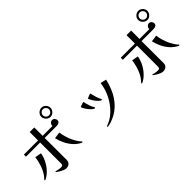

<svg xmlns="http://www.w3.org/2000/svg" viewBox="99 -1812 2803 2803"><g transform="rotate(-45 1500.0 -411.0)"><path d="M878 -759Q878 -784 859 -803Q840 -822 815 -822Q790 -822 771 -803.5Q752 -785 752 -759Q752 -733 771 -714Q790 -695 815 -695Q841 -695 859.5 -714.5Q878 -734 878 -759ZM341 -387Q327 -308 286.5 -237Q246 -166 184 -112Q178 -107 162.5 -96Q147 -85 131 -76Q115 -67 108 -67Q106 -67 102.5 -68Q99 -69 99 -73Q99 -79 106 -84Q167 -148 199 -234Q231 -320 241 -405ZM853 -559Q853 -532 833.5 -519.5Q814 -507 789 -507H537Q537 -394 537.5 -281Q538 -168 538 -55Q538 -15 514 8Q490 31 449 31Q428 31 402 20.5Q376 10 351.5 -4.5Q327 -19 310 -32Q308 -34 303.5 -38Q299 -42 299 -45Q299 -50 303 -50Q310 -50 318 -47.5Q326 -45 333 -43Q369 -34 405 -34Q426 -34 434.5 -43.5Q443 -53 443 -73V-507H151V-550H443V-723H538V-550H742Q742 -552 741.5 -553.5Q741 -555 741 -557Q741 -580 758 -598Q775 -616 798 -616Q821 -616 837 -599Q853 -582 853 -559ZM888 -79Q888 -75 884.5 -73.5Q881 -72 879 -72Q874 -72 870 -74Q809 -104 762.5 -156Q716 -208 685.5 -271.5Q655 -335 642 -398L744 -412Q751 -361 765.5 -311Q780 -261 803 -211Q819 -179 838.5 -147.5Q858 -116 882 -90Q888 -84 888 -79ZM909 -759Q909 -722 881.5 -693Q854 -664 815 -664Q790 -664 768.5 -677.5Q747 -691 733.5 -712.5Q720 -734 720 -759Q720 -798 749 -825.5Q778 -853 815 -853Q853 -853 881 -825Q909 -797 909 -759Z M1371 -303Q1371 -295 1360 -295Q1353 -295 1346 -299Q1323 -312 1299 -338.5Q1275 -365 1255.5 -396Q1236 -427 1227 -452Q1233 -455 1249 -461.5Q1265 -468 1281 -473.5Q1297 -479 1301 -479Q1306 -479 1310 -474Q1312 -469 1314 -457.5Q1316 -446 1318 -438Q1326 -407 1337.5 -374.5Q1349 -342 1366 -316Q1368 -313 1369.5 -310Q1371 -307 1371 -303ZM1773 -475Q1748 -362 1698.5 -265Q1649 -168 1570 -96Q1491 -24 1377 14Q1365 18 1343 23.5Q1321 29 1309 29Q1306 29 1302 27.5Q1298 26 1298 22Q1298 17 1301.5 15Q1305 13 1308 12Q1327 4 1345.5 -4Q1364 -12 1383 -22Q1434 -50 1479 -94Q1562 -173 1615 -279Q1668 -385 1681 -497ZM1526 -318Q1526 -314 1522.5 -312Q1519 -310 1516 -310Q1512 -310 1509 -311.5Q1506 -313 1503 -314Q1480 -327 1456.5 -354Q1433 -381 1415 -412Q1397 -443 1388 -467Q1395 -470 1410.5 -476.5Q1426 -483 1441 -489Q1456 -495 1460 -495Q1469 -495 1470.5 -485.5Q1472 -476 1473 -470Q1481 -435 1492.5 -398.5Q1504 -362 1521 -330Q1526 -325 1526 -318Z M2878 -759Q2878 -784 2859 -803Q2840 -822 2815 -822Q2790 -822 2771 -803.5Q2752 -785 2752 -759Q2752 -733 2771 -714Q2790 -695 2815 -695Q2841 -695 2859.5 -714.5Q2878 -734 2878 -759ZM2341 -387Q2327 -308 2286.5 -237Q2246 -166 2184 -112Q2178 -107 2162.5 -96Q2147 -85 2131 -76Q2115 -67 2108 -67Q2106 -67 2102.5 -68Q2099 -69 2099 -73Q2099 -79 2106 -84Q2167 -148 2199 -234Q2231 -320 2241 -405ZM2853 -559Q2853 -532 2833.5 -519.5Q2814 -507 2789 -507H2537Q2537 -394 2537.5 -281Q2538 -168 2538 -55Q2538 -15 2514 8Q2490 31 2449 31Q2428 31 2402 20.5Q2376 10 2351.5 -4.5Q2327 -19 2310 -32Q2308 -34 2303.5 -38Q2299 -42 2299 -45Q2299 -50 2303 -50Q2310 -50 2318 -47.5Q2326 -45 2333 -43Q2369 -34 2405 -34Q2426 -34 2434.5 -43.5Q2443 -53 2443 -73V-507H2151V-550H2443V-723H2538V-550H2742Q2742 -552 2741.5 -553.5Q2741 -555 2741 -557Q2741 -580 2758 -598Q2775 -616 2798 -616Q2821 -616 2837 -599Q2853 -582 2853 -559ZM2888 -79Q2888 -75 2884.5 -73.5Q2881 -72 2879 -72Q2874 -72 2870 -74Q2809 -104 2762.5 -156Q2716 -208 2685.5 -271.5Q2655 -335 2642 -398L2744 -412Q2751 -361 2765.5 -311Q2780 -261 2803 -211Q2819 -179 2838.5 -147.5Q2858 -116 2882 -90Q2888 -84 2888 -79ZM2909 -759Q2909 -722 2881.5 -693Q2854 -664 2815 -664Q2790 -664 2768.5 -677.5Q2747 -691 2733.5 -712.5Q2720 -734 2720 -759Q2720 -798 2749 -825.5Q2778 -853 2815 -853Q2853 -853 2881 -825Q2909 -797 2909 -759Z"/></g></svg>

Font: Kaisei Opti
Style: Regular
Weight: 400
Designer: Font-Kai, 金井和夫
Foundry: KAZUO KANAI
Version: Version 5.003